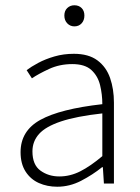

<svg xmlns="http://www.w3.org/2000/svg" viewBox="-20 -696 531 728"><path d="M197 12Q159 12 127.5 -2Q96 -16 77 -45.5Q58 -75 58 -119Q58 -200 133 -241.5Q208 -283 368 -301Q368 -338 359.5 -373Q351 -408 326.5 -430.5Q302 -453 254 -453Q206 -453 166 -434.5Q126 -416 101 -399L81 -430Q98 -443 125 -457.5Q152 -472 186.5 -482Q221 -492 260 -492Q316 -492 349.5 -467Q383 -442 397.5 -400Q412 -358 412 -307V0H374L370 -62H367Q331 -33 287.5 -10.5Q244 12 197 12ZM205 -27Q246 -27 284.5 -46.5Q323 -66 368 -104V-266Q269 -255 211 -235.5Q153 -216 128 -188Q103 -160 103 -122Q103 -71 133.5 -49Q164 -27 205 -27ZM262 -596Q246 -596 235 -607.5Q224 -619 224 -637Q224 -655 235 -665.5Q246 -676 262 -676Q279 -676 289.5 -665.5Q300 -655 300 -637Q300 -619 289.5 -607.5Q279 -596 262 -596Z"/></svg>

Font: Source Sans 3 Light
Style: Regular
Weight: 300
Designer: Paul D. Hunt
Foundry: Adobe
Version: Version 3.052;hotconv 1.1.0;makeotfexe 2.6.0